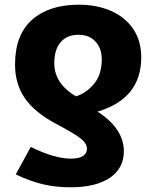

<svg xmlns="http://www.w3.org/2000/svg" viewBox="-20 -579 665 817"><path d="M47 163 111 46Q211 96 282 96Q317 96 333.5 84.5Q350 73 350 54Q350 31 321.5 9Q293 -13 217 -53Q127 -101 85.5 -161.5Q44 -222 44 -304Q44 -431 116.5 -495Q189 -559 315 -559Q392 -559 452.5 -532.5Q513 -506 547 -455.5Q581 -405 581 -335Q581 -159 395 -104Q507 -32 507 65Q507 137 447.5 177.5Q388 218 280 218Q215 218 160 204.5Q105 191 47 163ZM413 -327Q413 -373 386.5 -402Q360 -431 314 -431Q265 -431 238 -399.5Q211 -368 211 -310Q211 -224 303 -169Q346 -182 379.5 -221.5Q413 -261 413 -327Z"/></svg>

Font: Noto Sans UI ExtraBold
Style: Regular
Weight: 800
Designer: Monotype Design Team
Foundry: Monotype Imaging Inc.
Version: Version 1.001